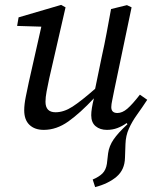

<svg xmlns="http://www.w3.org/2000/svg" viewBox="-20 -518 629 785"><path d="M159 13Q122 13 100.5 -7.5Q79 -28 79 -67Q79 -91 85.5 -123Q92 -155 98 -183L149 -409L50 -412L56 -447L230 -498L248 -488L181 -196Q175 -168 170.5 -144Q166 -120 166 -102Q166 -59 207 -59Q241 -59 276.5 -82Q312 -105 369 -155L396 -286Q407 -335 416 -383.5Q425 -432 434 -481L499 -497L518 -488L447 -149Q443 -127 439 -109Q435 -91 435 -80Q435 -56 460 -56Q480 -56 500.5 -73.5Q521 -91 552 -131L582 -110Q561 -78 540.5 -49.5Q520 -21 507 8Q494 37 493 71L491 127Q490 176 456.5 204.5Q423 233 369 247L359 216Q385 205 399 191Q413 177 417 152L422 109Q426 79 444.5 52Q463 25 501 -10L498 -15Q480 -2 460 5.5Q440 13 417 13Q389 13 371 -2Q353 -17 353 -47Q353 -72 364 -116Q308 -56 259.5 -21.5Q211 13 159 13Z"/></svg>

Font: Source Serif 4 SmText
Style: Italic
Weight: 400
Italic angle: -12°
Designer: Frank Grießhammer
Foundry: Adobe
Version: Version 4.005;hotconv 1.1.0;makeotfexe 2.6.0